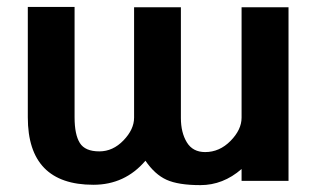

<svg xmlns="http://www.w3.org/2000/svg" viewBox="-20 -521 897 553"><path d="M501 -181.2Q501 -139.2 518.1 -111.1Q535.2 -83 570.8 -83Q612.3 -83 644 -115.2Q675.8 -147.5 675.8 -182.1V-500H811V0H675.8V-34.2Q622.6 12.2 557.1 12.2Q493.7 12.2 459.7 -3.2Q425.8 -18.6 398.9 -58.1Q339.8 11.2 249 11.2Q60.1 11.2 60.1 -183.1V-501H194.8V-183.1Q194.8 -133.3 210 -109.1Q225.1 -85 266.1 -85Q305.2 -85 335.7 -116.7Q366.2 -148.4 366.2 -182.1V-500H501Z"/></svg>

Font: Perun
Style: Bold
Weight: 700
Foundry: Copyright (c) Stefan Peev, Context Ltd, 2016
Version: Version 1.0000